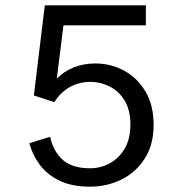

<svg xmlns="http://www.w3.org/2000/svg" viewBox="-20 -688 672 720"><path d="M318 12Q250 12 204 -10Q158 -32 130 -69Q102 -106 90 -151L168 -175Q180 -120 215.5 -88.5Q251 -57 317 -57Q358 -57 392.5 -76Q427 -95 448 -131.5Q469 -168 469 -220Q469 -276 447 -311.5Q425 -347 390.5 -364Q356 -381 320 -381Q276 -381 241 -361Q206 -341 184 -305L107 -330L148 -668H527V-593H218L193 -393Q219 -420 256 -435Q293 -450 337 -450Q396 -450 445.5 -423Q495 -396 525.5 -345Q556 -294 556 -220Q556 -144 522 -92Q488 -40 434 -14Q380 12 318 12Z"/></svg>

Font: Atkinson Hyperlegible Mono ExtraLight
Style: Regular
Weight: 400
Monospace: yes
Version: Version 2.001